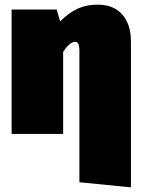

<svg xmlns="http://www.w3.org/2000/svg" viewBox="-20 -577 609 827"><path d="M402 -557C338 -557 292 -537 239 -485L224 -536H30V0H252V-353C272 -385 291 -397 304 -397C314 -397 322 -390 322 -356V208L544 230V-398C544 -500 489 -557 402 -557Z"/></svg>

Font: Fira Sans Ultra
Style: Regular
Weight: 950
Designer: Carrois Corporate & Edenspiekermann AG
Foundry: Carrois Corporate GbR & Edenspiekermann AG
Version: Version 4.203;PS 004.203;hotconv 1.0.88;makeotf.lib2.5.64775